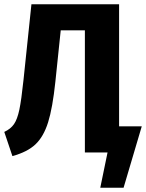

<svg xmlns="http://www.w3.org/2000/svg" viewBox="-20 -713 683 898"><path d="M643 -122 558 165H449L483 0H377V-571H264L239 -331Q226 -208 205 -141Q184 -74 146 -38Q108 -2 38 17L0 -96Q30 -110 45.5 -132.5Q61 -155 70.5 -200Q80 -245 90 -340L127 -693H537V-122Z"/></svg>

Font: Fira Sans Condensed
Style: Bold
Weight: 700
Width: 3
Designer: bBox Type GmbH & Carrois Corporate GbR & Edenspiekermann AG
Foundry: bBox Type GmbH & Carrois Corporate GbR & Edenspiekermann AG
Version: Version 4.301